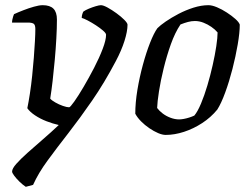

<svg xmlns="http://www.w3.org/2000/svg" viewBox="-20 -520 971 740"><path d="M79.4 200Q67.4 192.2 55 180.1Q42.6 167.9 34.6 157Q26.6 146.1 26.6 141.4Q26.6 129.8 43 111.3Q59.4 92.8 86.6 68.5Q113.7 44.1 145.1 17.2Q176.5 -9.8 206.5 -38.2Q183.9 -43.2 159.3 -52.7Q134.8 -62.2 114.8 -75.6Q94.8 -89 85.3 -103Q90.3 -126.9 95.3 -159.7Q100.3 -192.5 104 -228Q107.8 -263.5 110.4 -297.9Q113 -332.3 114.6 -361Q116.2 -389.7 116.2 -408Q116.2 -424.3 109.5 -428.7Q102.7 -433 87.6 -433H26.4Q26.4 -438.6 27.7 -444.9Q29 -451.1 30.8 -456.8Q32.7 -462.4 34 -465.4Q49.6 -472.6 70.3 -480.6Q91 -488.7 111.1 -494.3Q131.2 -500 144.5 -500Q172.4 -500 185.9 -486.6Q199.4 -473.1 199.4 -444.7Q199.4 -411.3 197.1 -371.1Q194.9 -331 191.1 -289.4Q187.2 -247.7 182.9 -209Q178.5 -170.4 173.5 -140Q179.3 -133 193.3 -125.1Q207.2 -117.1 222.5 -111.8Q237.7 -106.5 246.5 -106.5Q250.5 -106.5 266.3 -128.7Q282.1 -150.9 302.4 -185.5Q322.7 -220 342.8 -258.8Q362.9 -297.6 375.8 -331.7Q388.8 -365.7 388.8 -386Q388.8 -392 377.3 -402Q365.8 -412 349.7 -422.5Q333.5 -433 318.2 -441Q302.8 -449 295 -451Q295 -458.6 297.2 -465.4Q299.3 -472.1 301.3 -475.4Q308.9 -480.9 322.5 -486.6Q336 -492.2 349.2 -496.1Q362.5 -500 369 -500Q378 -500 394.5 -491Q411 -482 428.9 -469Q446.8 -456 459.2 -443.5Q471.5 -431 471.5 -424.8Q471.5 -399.5 459.8 -362.3Q448 -325.1 426.5 -284.6Q382.2 -200.5 335 -132.2Q287.8 -64 243.7 -7.2Q199.5 49.5 163.8 98.2Q128 146.8 107.5 192.5Z M618.6 0Q606 0 589.5 -7Q573 -14 555.5 -25.9Q538.1 -37.8 523.8 -52.2Q509.5 -66.6 501.4 -81.7Q501.4 -124.1 509.5 -173.2Q517.7 -222.4 530.6 -269.9Q543.5 -317.4 558.3 -355Q573.1 -392.6 586.5 -411.2Q597.2 -422.2 618.8 -437.1Q640.5 -452 668.1 -466.5Q695.7 -480.9 725.8 -490.5Q756 -500 783.4 -500Q797.1 -500 816.1 -492.1Q835.1 -484.2 854.1 -471.8Q873.1 -459.5 887.1 -447Q901.1 -434.5 904.1 -425.2Q904.1 -394.1 896.2 -348.5Q888.4 -303 875.9 -254.2Q863.4 -205.5 848 -163.5Q832.7 -121.6 817.5 -97.7Q792.5 -67.2 759 -45.5Q725.6 -23.8 689.2 -11.9Q652.7 0 618.6 0ZM670.3 -59.8Q678.3 -59.8 688.4 -61.7Q698.5 -63.5 709.4 -67Q720.2 -70.4 729 -74.6Q741.7 -89.8 754.6 -120.6Q767.6 -151.5 779.1 -190.1Q790.6 -228.7 799.6 -268.6Q808.6 -308.5 813.6 -341.8Q818.6 -375.1 818.6 -395Q808.7 -406.8 794.5 -416.5Q780.4 -426.3 764.2 -432.6Q748 -439 731.1 -439Q718.1 -439 704.5 -435.4Q691 -431.8 675.6 -425.7Q654.5 -394.4 638.5 -349.5Q622.5 -304.5 610.8 -256.6Q599 -208.7 592.7 -167.9Q586.4 -127.1 585.6 -103.8Q594 -92.4 607.3 -82.4Q620.5 -72.4 637.3 -66.1Q654.1 -59.8 670.3 -59.8Z"/></svg>

Font: Texturina Medium
Style: Italic
Weight: 500
Italic angle: -11°
Designer: Guillermo Torres Carreño
Foundry: Omnibus-Type
Version: Version 1.002